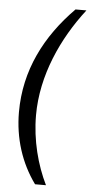

<svg xmlns="http://www.w3.org/2000/svg" viewBox="-58 -720 432 911"><g transform="rotate(5 158.0 -264.5)"><path d="M316 -686H264C125 -545 39 -377 39 -178C39 -53 76 62 145 157H197C152 65 121 -50 121 -170C121 -360 205 -543 316 -686Z"/></g></svg>

Font: Chivo
Style: Italic
Weight: 400
Italic angle: -8°
Designer: Hector Gatti
Foundry: Omnibus-Type
Version: Version 1.003;PS 001.003;hotconv 1.0.70;makeotf.lib2.5.58329